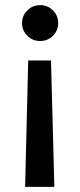

<svg xmlns="http://www.w3.org/2000/svg" viewBox="-20 -588 312 749"><path d="M78 141 90 -352H179L192 141ZM137 -428Q107 -428 86.5 -448.5Q66 -469 66 -498Q66 -527 86.5 -547.5Q107 -568 137 -568Q166 -568 186.5 -547.5Q207 -527 207 -498Q207 -469 186.5 -448.5Q166 -428 137 -428Z"/></svg>

Font: Rethink Sans Medium
Style: Regular
Weight: 500
Designer: The Rethink Sans project authors (Hans Thiessen). DM Sans designed by Colophon Foundry.
Foundry: Rethink Communications LLC
Version: Version 1.001